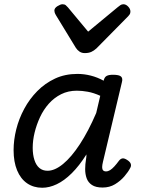

<svg xmlns="http://www.w3.org/2000/svg" viewBox="-20 -867 663 904"><path d="M179 17Q138 17 107.5 -4Q77 -25 60.5 -65Q44 -105 44 -160Q44 -208 56.5 -258Q69 -308 94 -354.5Q119 -401 155.5 -438Q192 -475 239 -497Q286 -519 345 -519Q376 -519 407.5 -511Q439 -503 468 -487L469 -491Q473 -505 483 -510Q493 -515 512 -515Q541 -515 550 -506.5Q559 -498 554 -480L465 -106Q461 -90 461 -80Q461 -70 465.5 -65Q470 -60 479 -60Q489 -60 498.5 -66Q508 -72 518.5 -83.5Q529 -95 540 -110Q547 -119 555.5 -121Q564 -123 577 -115Q592 -106 595.5 -96Q599 -86 593 -76Q584 -58 565.5 -36.5Q547 -15 521.5 0.5Q496 16 463 16Q431 16 413 4Q395 -8 388 -27.5Q381 -47 381 -70.5Q381 -94 385 -117Q386 -122 386.5 -128Q387 -134 387 -140Q353 -86 317.5 -51Q282 -16 247 0.5Q212 17 179 17ZM134 -171Q134 -139 142 -114Q150 -89 165.5 -76Q181 -63 204 -63Q238 -63 277 -95Q316 -127 356 -188Q396 -249 433 -335L452 -416Q421 -430 393.5 -435Q366 -440 342 -440Q301 -440 268 -423.5Q235 -407 210 -379Q185 -351 168.5 -315.5Q152 -280 143 -243Q134 -206 134 -171ZM561 -847Q573 -847 583.5 -836Q594 -825 594 -813Q594 -805 591 -800Q588 -795 584 -791L434 -639Q422 -628 409.5 -622.5Q397 -617 379 -617Q365 -617 354.5 -624Q344 -631 337 -642L243 -796Q239 -803 237.5 -808Q236 -813 236 -817Q236 -829 250.5 -838Q265 -847 274 -847Q284 -847 289.5 -842.5Q295 -838 300 -832L395 -718L534 -833Q540 -838 546.5 -842.5Q553 -847 561 -847Z"/></svg>

Font: Playwrite AT
Style: Italic
Weight: 400
Italic angle: -13.0072°
Designer: Veronika Burian, José Scaglione
Foundry: TypeTogether
Version: Version 1.002